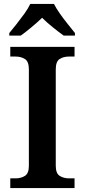

<svg xmlns="http://www.w3.org/2000/svg" viewBox="-20 -951 428 971"><path d="M32 0V-49H59Q86 -49 106 -61.5Q126 -74 126 -112V-600Q126 -640 106 -652.5Q86 -665 59 -665H32V-714H357V-665H329Q301 -665 281.5 -652.5Q262 -640 262 -600V-113Q262 -74 282 -61.5Q302 -49 329 -49H357V0ZM27 -784Q43 -803 63.5 -829Q84 -855 103.5 -882Q123 -909 133 -931H253Q264 -909 283 -882Q302 -855 323 -829Q344 -803 359 -784V-771H302Q278 -788 246.5 -813.5Q215 -839 193 -861Q170 -839 139.5 -813.5Q109 -788 85 -771H27Z"/></svg>

Font: Noto Serif Telugu SemiBold
Style: Regular
Weight: 600
Designer: Jelle Bosma - Monotype Design Team
Foundry: Monotype Imaging Inc.
Version: Version 2.005; ttfautohint (v1.8.4.7-5d5b)